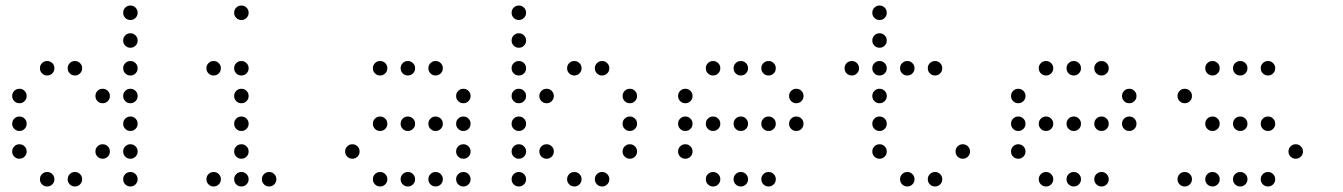

<svg xmlns="http://www.w3.org/2000/svg" viewBox="-20 -696 4840 692"><path d="M449 -676Q439 -676 431.5 -668.5Q424 -661 424 -651V-649Q424 -639 431.5 -631.5Q439 -624 449 -624H451Q461 -624 468.5 -631.5Q476 -639 476 -649V-651Q476 -661 468.5 -668.5Q461 -676 451 -676ZM449 -576Q439 -576 431.5 -568.5Q424 -561 424 -551V-549Q424 -539 431.5 -531.5Q439 -524 449 -524H451Q461 -524 468.5 -531.5Q476 -539 476 -549V-551Q476 -561 468.5 -568.5Q461 -576 451 -576ZM149 -476Q139 -476 131.5 -468.5Q124 -461 124 -451V-449Q124 -439 131.5 -431.5Q139 -424 149 -424H151Q161 -424 168.5 -431.5Q176 -439 176 -449V-451Q176 -461 168.5 -468.5Q161 -476 151 -476ZM249 -476Q239 -476 231.5 -468.5Q224 -461 224 -451V-449Q224 -439 231.5 -431.5Q239 -424 249 -424H251Q261 -424 268.5 -431.5Q276 -439 276 -449V-451Q276 -461 268.5 -468.5Q261 -476 251 -476ZM449 -476Q439 -476 431.5 -468.5Q424 -461 424 -451V-449Q424 -439 431.5 -431.5Q439 -424 449 -424H451Q461 -424 468.5 -431.5Q476 -439 476 -449V-451Q476 -461 468.5 -468.5Q461 -476 451 -476ZM49 -376Q39 -376 31.5 -368.5Q24 -361 24 -351V-349Q24 -339 31.5 -331.5Q39 -324 49 -324H51Q61 -324 68.5 -331.5Q76 -339 76 -349V-351Q76 -361 68.5 -368.5Q61 -376 51 -376ZM349 -376Q339 -376 331.5 -368.5Q324 -361 324 -351V-349Q324 -339 331.5 -331.5Q339 -324 349 -324H351Q361 -324 368.5 -331.5Q376 -339 376 -349V-351Q376 -361 368.5 -368.5Q361 -376 351 -376ZM449 -376Q439 -376 431.5 -368.5Q424 -361 424 -351V-349Q424 -339 431.5 -331.5Q439 -324 449 -324H451Q461 -324 468.5 -331.5Q476 -339 476 -349V-351Q476 -361 468.5 -368.5Q461 -376 451 -376ZM49 -276Q39 -276 31.5 -268.5Q24 -261 24 -251V-249Q24 -239 31.5 -231.5Q39 -224 49 -224H51Q61 -224 68.5 -231.5Q76 -239 76 -249V-251Q76 -261 68.5 -268.5Q61 -276 51 -276ZM449 -276Q439 -276 431.5 -268.5Q424 -261 424 -251V-249Q424 -239 431.5 -231.5Q439 -224 449 -224H451Q461 -224 468.5 -231.5Q476 -239 476 -249V-251Q476 -261 468.5 -268.5Q461 -276 451 -276ZM49 -176Q39 -176 31.5 -168.5Q24 -161 24 -151V-149Q24 -139 31.5 -131.5Q39 -124 49 -124H51Q61 -124 68.5 -131.5Q76 -139 76 -149V-151Q76 -161 68.5 -168.5Q61 -176 51 -176ZM349 -176Q339 -176 331.5 -168.5Q324 -161 324 -151V-149Q324 -139 331.5 -131.5Q339 -124 349 -124H351Q361 -124 368.5 -131.5Q376 -139 376 -149V-151Q376 -161 368.5 -168.5Q361 -176 351 -176ZM449 -176Q439 -176 431.5 -168.5Q424 -161 424 -151V-149Q424 -139 431.5 -131.5Q439 -124 449 -124H451Q461 -124 468.5 -131.5Q476 -139 476 -149V-151Q476 -161 468.5 -168.5Q461 -176 451 -176ZM149 -76Q139 -76 131.5 -68.5Q124 -61 124 -51V-49Q124 -39 131.5 -31.5Q139 -24 149 -24H151Q161 -24 168.5 -31.5Q176 -39 176 -49V-51Q176 -61 168.5 -68.5Q161 -76 151 -76ZM249 -76Q239 -76 231.5 -68.5Q224 -61 224 -51V-49Q224 -39 231.5 -31.5Q239 -24 249 -24H251Q261 -24 268.5 -31.5Q276 -39 276 -49V-51Q276 -61 268.5 -68.5Q261 -76 251 -76ZM449 -76Q439 -76 431.5 -68.5Q424 -61 424 -51V-49Q424 -39 431.5 -31.5Q439 -24 449 -24H451Q461 -24 468.5 -31.5Q476 -39 476 -49V-51Q476 -61 468.5 -68.5Q461 -76 451 -76Z M849 -676Q839 -676 831.5 -668.5Q824 -661 824 -651V-649Q824 -639 831.5 -631.5Q839 -624 849 -624H851Q861 -624 868.5 -631.5Q876 -639 876 -649V-651Q876 -661 868.5 -668.5Q861 -676 851 -676ZM749 -476Q739 -476 731.5 -468.5Q724 -461 724 -451V-449Q724 -439 731.5 -431.5Q739 -424 749 -424H751Q761 -424 768.5 -431.5Q776 -439 776 -449V-451Q776 -461 768.5 -468.5Q761 -476 751 -476ZM849 -476Q839 -476 831.5 -468.5Q824 -461 824 -451V-449Q824 -439 831.5 -431.5Q839 -424 849 -424H851Q861 -424 868.5 -431.5Q876 -439 876 -449V-451Q876 -461 868.5 -468.5Q861 -476 851 -476ZM849 -376Q839 -376 831.5 -368.5Q824 -361 824 -351V-349Q824 -339 831.5 -331.5Q839 -324 849 -324H851Q861 -324 868.5 -331.5Q876 -339 876 -349V-351Q876 -361 868.5 -368.5Q861 -376 851 -376ZM849 -276Q839 -276 831.5 -268.5Q824 -261 824 -251V-249Q824 -239 831.5 -231.5Q839 -224 849 -224H851Q861 -224 868.5 -231.5Q876 -239 876 -249V-251Q876 -261 868.5 -268.5Q861 -276 851 -276ZM849 -176Q839 -176 831.5 -168.5Q824 -161 824 -151V-149Q824 -139 831.5 -131.5Q839 -124 849 -124H851Q861 -124 868.5 -131.5Q876 -139 876 -149V-151Q876 -161 868.5 -168.5Q861 -176 851 -176ZM749 -76Q739 -76 731.5 -68.5Q724 -61 724 -51V-49Q724 -39 731.5 -31.5Q739 -24 749 -24H751Q761 -24 768.5 -31.5Q776 -39 776 -49V-51Q776 -61 768.5 -68.5Q761 -76 751 -76ZM849 -76Q839 -76 831.5 -68.5Q824 -61 824 -51V-49Q824 -39 831.5 -31.5Q839 -24 849 -24H851Q861 -24 868.5 -31.5Q876 -39 876 -49V-51Q876 -61 868.5 -68.5Q861 -76 851 -76ZM949 -76Q939 -76 931.5 -68.5Q924 -61 924 -51V-49Q924 -39 931.5 -31.5Q939 -24 949 -24H951Q961 -24 968.5 -31.5Q976 -39 976 -49V-51Q976 -61 968.5 -68.5Q961 -76 951 -76Z M1349 -476Q1339 -476 1331.5 -468.5Q1324 -461 1324 -451V-449Q1324 -439 1331.5 -431.5Q1339 -424 1349 -424H1351Q1361 -424 1368.5 -431.5Q1376 -439 1376 -449V-451Q1376 -461 1368.5 -468.5Q1361 -476 1351 -476ZM1449 -476Q1439 -476 1431.5 -468.5Q1424 -461 1424 -451V-449Q1424 -439 1431.5 -431.5Q1439 -424 1449 -424H1451Q1461 -424 1468.5 -431.5Q1476 -439 1476 -449V-451Q1476 -461 1468.5 -468.5Q1461 -476 1451 -476ZM1549 -476Q1539 -476 1531.5 -468.5Q1524 -461 1524 -451V-449Q1524 -439 1531.5 -431.5Q1539 -424 1549 -424H1551Q1561 -424 1568.5 -431.5Q1576 -439 1576 -449V-451Q1576 -461 1568.5 -468.5Q1561 -476 1551 -476ZM1649 -376Q1639 -376 1631.5 -368.5Q1624 -361 1624 -351V-349Q1624 -339 1631.5 -331.5Q1639 -324 1649 -324H1651Q1661 -324 1668.5 -331.5Q1676 -339 1676 -349V-351Q1676 -361 1668.5 -368.5Q1661 -376 1651 -376ZM1349 -276Q1339 -276 1331.5 -268.5Q1324 -261 1324 -251V-249Q1324 -239 1331.5 -231.5Q1339 -224 1349 -224H1351Q1361 -224 1368.5 -231.5Q1376 -239 1376 -249V-251Q1376 -261 1368.5 -268.5Q1361 -276 1351 -276ZM1449 -276Q1439 -276 1431.5 -268.5Q1424 -261 1424 -251V-249Q1424 -239 1431.5 -231.5Q1439 -224 1449 -224H1451Q1461 -224 1468.5 -231.5Q1476 -239 1476 -249V-251Q1476 -261 1468.5 -268.5Q1461 -276 1451 -276ZM1549 -276Q1539 -276 1531.5 -268.5Q1524 -261 1524 -251V-249Q1524 -239 1531.5 -231.5Q1539 -224 1549 -224H1551Q1561 -224 1568.5 -231.5Q1576 -239 1576 -249V-251Q1576 -261 1568.5 -268.5Q1561 -276 1551 -276ZM1649 -276Q1639 -276 1631.5 -268.5Q1624 -261 1624 -251V-249Q1624 -239 1631.5 -231.5Q1639 -224 1649 -224H1651Q1661 -224 1668.5 -231.5Q1676 -239 1676 -249V-251Q1676 -261 1668.5 -268.5Q1661 -276 1651 -276ZM1249 -176Q1239 -176 1231.5 -168.5Q1224 -161 1224 -151V-149Q1224 -139 1231.5 -131.5Q1239 -124 1249 -124H1251Q1261 -124 1268.5 -131.5Q1276 -139 1276 -149V-151Q1276 -161 1268.5 -168.5Q1261 -176 1251 -176ZM1649 -176Q1639 -176 1631.5 -168.5Q1624 -161 1624 -151V-149Q1624 -139 1631.5 -131.5Q1639 -124 1649 -124H1651Q1661 -124 1668.5 -131.5Q1676 -139 1676 -149V-151Q1676 -161 1668.5 -168.5Q1661 -176 1651 -176ZM1349 -76Q1339 -76 1331.5 -68.5Q1324 -61 1324 -51V-49Q1324 -39 1331.5 -31.5Q1339 -24 1349 -24H1351Q1361 -24 1368.5 -31.5Q1376 -39 1376 -49V-51Q1376 -61 1368.5 -68.5Q1361 -76 1351 -76ZM1449 -76Q1439 -76 1431.5 -68.5Q1424 -61 1424 -51V-49Q1424 -39 1431.5 -31.5Q1439 -24 1449 -24H1451Q1461 -24 1468.5 -31.5Q1476 -39 1476 -49V-51Q1476 -61 1468.5 -68.5Q1461 -76 1451 -76ZM1549 -76Q1539 -76 1531.5 -68.5Q1524 -61 1524 -51V-49Q1524 -39 1531.5 -31.5Q1539 -24 1549 -24H1551Q1561 -24 1568.5 -31.5Q1576 -39 1576 -49V-51Q1576 -61 1568.5 -68.5Q1561 -76 1551 -76ZM1649 -76Q1639 -76 1631.5 -68.5Q1624 -61 1624 -51V-49Q1624 -39 1631.5 -31.5Q1639 -24 1649 -24H1651Q1661 -24 1668.5 -31.5Q1676 -39 1676 -49V-51Q1676 -61 1668.5 -68.5Q1661 -76 1651 -76Z M1849 -676Q1839 -676 1831.5 -668.5Q1824 -661 1824 -651V-649Q1824 -639 1831.5 -631.5Q1839 -624 1849 -624H1851Q1861 -624 1868.5 -631.5Q1876 -639 1876 -649V-651Q1876 -661 1868.5 -668.5Q1861 -676 1851 -676ZM1849 -576Q1839 -576 1831.5 -568.5Q1824 -561 1824 -551V-549Q1824 -539 1831.5 -531.5Q1839 -524 1849 -524H1851Q1861 -524 1868.5 -531.5Q1876 -539 1876 -549V-551Q1876 -561 1868.5 -568.5Q1861 -576 1851 -576ZM1849 -476Q1839 -476 1831.5 -468.5Q1824 -461 1824 -451V-449Q1824 -439 1831.5 -431.5Q1839 -424 1849 -424H1851Q1861 -424 1868.5 -431.5Q1876 -439 1876 -449V-451Q1876 -461 1868.5 -468.5Q1861 -476 1851 -476ZM2049 -476Q2039 -476 2031.5 -468.5Q2024 -461 2024 -451V-449Q2024 -439 2031.5 -431.5Q2039 -424 2049 -424H2051Q2061 -424 2068.5 -431.5Q2076 -439 2076 -449V-451Q2076 -461 2068.5 -468.5Q2061 -476 2051 -476ZM2149 -476Q2139 -476 2131.5 -468.5Q2124 -461 2124 -451V-449Q2124 -439 2131.5 -431.5Q2139 -424 2149 -424H2151Q2161 -424 2168.5 -431.5Q2176 -439 2176 -449V-451Q2176 -461 2168.5 -468.5Q2161 -476 2151 -476ZM1849 -376Q1839 -376 1831.5 -368.5Q1824 -361 1824 -351V-349Q1824 -339 1831.5 -331.5Q1839 -324 1849 -324H1851Q1861 -324 1868.5 -331.5Q1876 -339 1876 -349V-351Q1876 -361 1868.5 -368.5Q1861 -376 1851 -376ZM1949 -376Q1939 -376 1931.5 -368.5Q1924 -361 1924 -351V-349Q1924 -339 1931.5 -331.5Q1939 -324 1949 -324H1951Q1961 -324 1968.5 -331.5Q1976 -339 1976 -349V-351Q1976 -361 1968.5 -368.5Q1961 -376 1951 -376ZM2249 -376Q2239 -376 2231.5 -368.5Q2224 -361 2224 -351V-349Q2224 -339 2231.5 -331.5Q2239 -324 2249 -324H2251Q2261 -324 2268.5 -331.5Q2276 -339 2276 -349V-351Q2276 -361 2268.5 -368.5Q2261 -376 2251 -376ZM1849 -276Q1839 -276 1831.5 -268.5Q1824 -261 1824 -251V-249Q1824 -239 1831.5 -231.5Q1839 -224 1849 -224H1851Q1861 -224 1868.5 -231.5Q1876 -239 1876 -249V-251Q1876 -261 1868.5 -268.5Q1861 -276 1851 -276ZM2249 -276Q2239 -276 2231.5 -268.5Q2224 -261 2224 -251V-249Q2224 -239 2231.5 -231.5Q2239 -224 2249 -224H2251Q2261 -224 2268.5 -231.5Q2276 -239 2276 -249V-251Q2276 -261 2268.5 -268.5Q2261 -276 2251 -276ZM1849 -176Q1839 -176 1831.5 -168.5Q1824 -161 1824 -151V-149Q1824 -139 1831.5 -131.5Q1839 -124 1849 -124H1851Q1861 -124 1868.5 -131.5Q1876 -139 1876 -149V-151Q1876 -161 1868.5 -168.5Q1861 -176 1851 -176ZM1949 -176Q1939 -176 1931.5 -168.5Q1924 -161 1924 -151V-149Q1924 -139 1931.5 -131.5Q1939 -124 1949 -124H1951Q1961 -124 1968.5 -131.5Q1976 -139 1976 -149V-151Q1976 -161 1968.5 -168.5Q1961 -176 1951 -176ZM2249 -176Q2239 -176 2231.5 -168.5Q2224 -161 2224 -151V-149Q2224 -139 2231.5 -131.5Q2239 -124 2249 -124H2251Q2261 -124 2268.5 -131.5Q2276 -139 2276 -149V-151Q2276 -161 2268.5 -168.5Q2261 -176 2251 -176ZM1849 -76Q1839 -76 1831.5 -68.5Q1824 -61 1824 -51V-49Q1824 -39 1831.5 -31.5Q1839 -24 1849 -24H1851Q1861 -24 1868.5 -31.5Q1876 -39 1876 -49V-51Q1876 -61 1868.5 -68.5Q1861 -76 1851 -76ZM2049 -76Q2039 -76 2031.5 -68.5Q2024 -61 2024 -51V-49Q2024 -39 2031.5 -31.5Q2039 -24 2049 -24H2051Q2061 -24 2068.5 -31.5Q2076 -39 2076 -49V-51Q2076 -61 2068.5 -68.5Q2061 -76 2051 -76ZM2149 -76Q2139 -76 2131.5 -68.5Q2124 -61 2124 -51V-49Q2124 -39 2131.5 -31.5Q2139 -24 2149 -24H2151Q2161 -24 2168.5 -31.5Q2176 -39 2176 -49V-51Q2176 -61 2168.5 -68.5Q2161 -76 2151 -76Z M2549 -476Q2539 -476 2531.5 -468.5Q2524 -461 2524 -451V-449Q2524 -439 2531.5 -431.5Q2539 -424 2549 -424H2551Q2561 -424 2568.5 -431.5Q2576 -439 2576 -449V-451Q2576 -461 2568.5 -468.5Q2561 -476 2551 -476ZM2649 -476Q2639 -476 2631.5 -468.5Q2624 -461 2624 -451V-449Q2624 -439 2631.5 -431.5Q2639 -424 2649 -424H2651Q2661 -424 2668.5 -431.5Q2676 -439 2676 -449V-451Q2676 -461 2668.5 -468.5Q2661 -476 2651 -476ZM2749 -476Q2739 -476 2731.5 -468.5Q2724 -461 2724 -451V-449Q2724 -439 2731.5 -431.5Q2739 -424 2749 -424H2751Q2761 -424 2768.5 -431.5Q2776 -439 2776 -449V-451Q2776 -461 2768.5 -468.5Q2761 -476 2751 -476ZM2449 -376Q2439 -376 2431.5 -368.5Q2424 -361 2424 -351V-349Q2424 -339 2431.5 -331.5Q2439 -324 2449 -324H2451Q2461 -324 2468.5 -331.5Q2476 -339 2476 -349V-351Q2476 -361 2468.5 -368.5Q2461 -376 2451 -376ZM2849 -376Q2839 -376 2831.5 -368.5Q2824 -361 2824 -351V-349Q2824 -339 2831.5 -331.5Q2839 -324 2849 -324H2851Q2861 -324 2868.5 -331.5Q2876 -339 2876 -349V-351Q2876 -361 2868.5 -368.5Q2861 -376 2851 -376ZM2449 -276Q2439 -276 2431.5 -268.5Q2424 -261 2424 -251V-249Q2424 -239 2431.5 -231.5Q2439 -224 2449 -224H2451Q2461 -224 2468.5 -231.5Q2476 -239 2476 -249V-251Q2476 -261 2468.5 -268.5Q2461 -276 2451 -276ZM2549 -276Q2539 -276 2531.5 -268.5Q2524 -261 2524 -251V-249Q2524 -239 2531.5 -231.5Q2539 -224 2549 -224H2551Q2561 -224 2568.5 -231.5Q2576 -239 2576 -249V-251Q2576 -261 2568.5 -268.5Q2561 -276 2551 -276ZM2649 -276Q2639 -276 2631.5 -268.5Q2624 -261 2624 -251V-249Q2624 -239 2631.5 -231.5Q2639 -224 2649 -224H2651Q2661 -224 2668.5 -231.5Q2676 -239 2676 -249V-251Q2676 -261 2668.5 -268.5Q2661 -276 2651 -276ZM2749 -276Q2739 -276 2731.5 -268.5Q2724 -261 2724 -251V-249Q2724 -239 2731.5 -231.5Q2739 -224 2749 -224H2751Q2761 -224 2768.5 -231.5Q2776 -239 2776 -249V-251Q2776 -261 2768.5 -268.5Q2761 -276 2751 -276ZM2849 -276Q2839 -276 2831.5 -268.5Q2824 -261 2824 -251V-249Q2824 -239 2831.5 -231.5Q2839 -224 2849 -224H2851Q2861 -224 2868.5 -231.5Q2876 -239 2876 -249V-251Q2876 -261 2868.5 -268.5Q2861 -276 2851 -276ZM2449 -176Q2439 -176 2431.5 -168.5Q2424 -161 2424 -151V-149Q2424 -139 2431.5 -131.5Q2439 -124 2449 -124H2451Q2461 -124 2468.5 -131.5Q2476 -139 2476 -149V-151Q2476 -161 2468.5 -168.5Q2461 -176 2451 -176ZM2549 -76Q2539 -76 2531.5 -68.5Q2524 -61 2524 -51V-49Q2524 -39 2531.5 -31.5Q2539 -24 2549 -24H2551Q2561 -24 2568.5 -31.5Q2576 -39 2576 -49V-51Q2576 -61 2568.5 -68.5Q2561 -76 2551 -76ZM2649 -76Q2639 -76 2631.5 -68.5Q2624 -61 2624 -51V-49Q2624 -39 2631.5 -31.5Q2639 -24 2649 -24H2651Q2661 -24 2668.5 -31.5Q2676 -39 2676 -49V-51Q2676 -61 2668.5 -68.5Q2661 -76 2651 -76ZM2749 -76Q2739 -76 2731.5 -68.5Q2724 -61 2724 -51V-49Q2724 -39 2731.5 -31.5Q2739 -24 2749 -24H2751Q2761 -24 2768.5 -31.5Q2776 -39 2776 -49V-51Q2776 -61 2768.5 -68.5Q2761 -76 2751 -76Z M3149 -676Q3139 -676 3131.5 -668.5Q3124 -661 3124 -651V-649Q3124 -639 3131.5 -631.5Q3139 -624 3149 -624H3151Q3161 -624 3168.5 -631.5Q3176 -639 3176 -649V-651Q3176 -661 3168.5 -668.5Q3161 -676 3151 -676ZM3149 -576Q3139 -576 3131.5 -568.5Q3124 -561 3124 -551V-549Q3124 -539 3131.5 -531.5Q3139 -524 3149 -524H3151Q3161 -524 3168.5 -531.5Q3176 -539 3176 -549V-551Q3176 -561 3168.5 -568.5Q3161 -576 3151 -576ZM3049 -476Q3039 -476 3031.5 -468.5Q3024 -461 3024 -451V-449Q3024 -439 3031.5 -431.5Q3039 -424 3049 -424H3051Q3061 -424 3068.5 -431.5Q3076 -439 3076 -449V-451Q3076 -461 3068.5 -468.5Q3061 -476 3051 -476ZM3149 -476Q3139 -476 3131.5 -468.5Q3124 -461 3124 -451V-449Q3124 -439 3131.5 -431.5Q3139 -424 3149 -424H3151Q3161 -424 3168.5 -431.5Q3176 -439 3176 -449V-451Q3176 -461 3168.5 -468.5Q3161 -476 3151 -476ZM3249 -476Q3239 -476 3231.5 -468.5Q3224 -461 3224 -451V-449Q3224 -439 3231.5 -431.5Q3239 -424 3249 -424H3251Q3261 -424 3268.5 -431.5Q3276 -439 3276 -449V-451Q3276 -461 3268.5 -468.5Q3261 -476 3251 -476ZM3349 -476Q3339 -476 3331.5 -468.5Q3324 -461 3324 -451V-449Q3324 -439 3331.5 -431.5Q3339 -424 3349 -424H3351Q3361 -424 3368.5 -431.5Q3376 -439 3376 -449V-451Q3376 -461 3368.5 -468.5Q3361 -476 3351 -476ZM3149 -376Q3139 -376 3131.5 -368.5Q3124 -361 3124 -351V-349Q3124 -339 3131.5 -331.5Q3139 -324 3149 -324H3151Q3161 -324 3168.5 -331.5Q3176 -339 3176 -349V-351Q3176 -361 3168.5 -368.5Q3161 -376 3151 -376ZM3149 -276Q3139 -276 3131.5 -268.5Q3124 -261 3124 -251V-249Q3124 -239 3131.5 -231.5Q3139 -224 3149 -224H3151Q3161 -224 3168.5 -231.5Q3176 -239 3176 -249V-251Q3176 -261 3168.5 -268.5Q3161 -276 3151 -276ZM3149 -176Q3139 -176 3131.5 -168.5Q3124 -161 3124 -151V-149Q3124 -139 3131.5 -131.5Q3139 -124 3149 -124H3151Q3161 -124 3168.5 -131.5Q3176 -139 3176 -149V-151Q3176 -161 3168.5 -168.5Q3161 -176 3151 -176ZM3449 -176Q3439 -176 3431.5 -168.5Q3424 -161 3424 -151V-149Q3424 -139 3431.5 -131.5Q3439 -124 3449 -124H3451Q3461 -124 3468.5 -131.5Q3476 -139 3476 -149V-151Q3476 -161 3468.5 -168.5Q3461 -176 3451 -176ZM3249 -76Q3239 -76 3231.5 -68.5Q3224 -61 3224 -51V-49Q3224 -39 3231.5 -31.5Q3239 -24 3249 -24H3251Q3261 -24 3268.5 -31.5Q3276 -39 3276 -49V-51Q3276 -61 3268.5 -68.5Q3261 -76 3251 -76ZM3349 -76Q3339 -76 3331.5 -68.5Q3324 -61 3324 -51V-49Q3324 -39 3331.5 -31.5Q3339 -24 3349 -24H3351Q3361 -24 3368.5 -31.5Q3376 -39 3376 -49V-51Q3376 -61 3368.5 -68.5Q3361 -76 3351 -76Z M3749 -476Q3739 -476 3731.5 -468.5Q3724 -461 3724 -451V-449Q3724 -439 3731.5 -431.5Q3739 -424 3749 -424H3751Q3761 -424 3768.5 -431.5Q3776 -439 3776 -449V-451Q3776 -461 3768.5 -468.5Q3761 -476 3751 -476ZM3849 -476Q3839 -476 3831.5 -468.5Q3824 -461 3824 -451V-449Q3824 -439 3831.5 -431.5Q3839 -424 3849 -424H3851Q3861 -424 3868.5 -431.5Q3876 -439 3876 -449V-451Q3876 -461 3868.5 -468.5Q3861 -476 3851 -476ZM3949 -476Q3939 -476 3931.5 -468.5Q3924 -461 3924 -451V-449Q3924 -439 3931.5 -431.5Q3939 -424 3949 -424H3951Q3961 -424 3968.5 -431.5Q3976 -439 3976 -449V-451Q3976 -461 3968.5 -468.5Q3961 -476 3951 -476ZM3649 -376Q3639 -376 3631.5 -368.5Q3624 -361 3624 -351V-349Q3624 -339 3631.5 -331.5Q3639 -324 3649 -324H3651Q3661 -324 3668.5 -331.5Q3676 -339 3676 -349V-351Q3676 -361 3668.5 -368.5Q3661 -376 3651 -376ZM4049 -376Q4039 -376 4031.5 -368.5Q4024 -361 4024 -351V-349Q4024 -339 4031.5 -331.5Q4039 -324 4049 -324H4051Q4061 -324 4068.5 -331.5Q4076 -339 4076 -349V-351Q4076 -361 4068.5 -368.5Q4061 -376 4051 -376ZM3649 -276Q3639 -276 3631.5 -268.5Q3624 -261 3624 -251V-249Q3624 -239 3631.5 -231.5Q3639 -224 3649 -224H3651Q3661 -224 3668.5 -231.5Q3676 -239 3676 -249V-251Q3676 -261 3668.5 -268.5Q3661 -276 3651 -276ZM3749 -276Q3739 -276 3731.5 -268.5Q3724 -261 3724 -251V-249Q3724 -239 3731.5 -231.5Q3739 -224 3749 -224H3751Q3761 -224 3768.5 -231.5Q3776 -239 3776 -249V-251Q3776 -261 3768.5 -268.5Q3761 -276 3751 -276ZM3849 -276Q3839 -276 3831.5 -268.5Q3824 -261 3824 -251V-249Q3824 -239 3831.5 -231.5Q3839 -224 3849 -224H3851Q3861 -224 3868.5 -231.5Q3876 -239 3876 -249V-251Q3876 -261 3868.5 -268.5Q3861 -276 3851 -276ZM3949 -276Q3939 -276 3931.5 -268.5Q3924 -261 3924 -251V-249Q3924 -239 3931.5 -231.5Q3939 -224 3949 -224H3951Q3961 -224 3968.5 -231.5Q3976 -239 3976 -249V-251Q3976 -261 3968.5 -268.5Q3961 -276 3951 -276ZM4049 -276Q4039 -276 4031.5 -268.5Q4024 -261 4024 -251V-249Q4024 -239 4031.5 -231.5Q4039 -224 4049 -224H4051Q4061 -224 4068.5 -231.5Q4076 -239 4076 -249V-251Q4076 -261 4068.5 -268.5Q4061 -276 4051 -276ZM3649 -176Q3639 -176 3631.5 -168.5Q3624 -161 3624 -151V-149Q3624 -139 3631.5 -131.5Q3639 -124 3649 -124H3651Q3661 -124 3668.5 -131.5Q3676 -139 3676 -149V-151Q3676 -161 3668.5 -168.5Q3661 -176 3651 -176ZM3749 -76Q3739 -76 3731.5 -68.5Q3724 -61 3724 -51V-49Q3724 -39 3731.5 -31.5Q3739 -24 3749 -24H3751Q3761 -24 3768.5 -31.5Q3776 -39 3776 -49V-51Q3776 -61 3768.5 -68.5Q3761 -76 3751 -76ZM3849 -76Q3839 -76 3831.5 -68.5Q3824 -61 3824 -51V-49Q3824 -39 3831.5 -31.5Q3839 -24 3849 -24H3851Q3861 -24 3868.5 -31.5Q3876 -39 3876 -49V-51Q3876 -61 3868.5 -68.5Q3861 -76 3851 -76ZM3949 -76Q3939 -76 3931.5 -68.5Q3924 -61 3924 -51V-49Q3924 -39 3931.5 -31.5Q3939 -24 3949 -24H3951Q3961 -24 3968.5 -31.5Q3976 -39 3976 -49V-51Q3976 -61 3968.5 -68.5Q3961 -76 3951 -76Z M4349 -476Q4339 -476 4331.5 -468.5Q4324 -461 4324 -451V-449Q4324 -439 4331.5 -431.5Q4339 -424 4349 -424H4351Q4361 -424 4368.5 -431.5Q4376 -439 4376 -449V-451Q4376 -461 4368.5 -468.5Q4361 -476 4351 -476ZM4449 -476Q4439 -476 4431.5 -468.5Q4424 -461 4424 -451V-449Q4424 -439 4431.5 -431.5Q4439 -424 4449 -424H4451Q4461 -424 4468.5 -431.5Q4476 -439 4476 -449V-451Q4476 -461 4468.5 -468.5Q4461 -476 4451 -476ZM4549 -476Q4539 -476 4531.5 -468.5Q4524 -461 4524 -451V-449Q4524 -439 4531.5 -431.5Q4539 -424 4549 -424H4551Q4561 -424 4568.5 -431.5Q4576 -439 4576 -449V-451Q4576 -461 4568.5 -468.5Q4561 -476 4551 -476ZM4249 -376Q4239 -376 4231.5 -368.5Q4224 -361 4224 -351V-349Q4224 -339 4231.5 -331.5Q4239 -324 4249 -324H4251Q4261 -324 4268.5 -331.5Q4276 -339 4276 -349V-351Q4276 -361 4268.5 -368.5Q4261 -376 4251 -376ZM4349 -276Q4339 -276 4331.5 -268.5Q4324 -261 4324 -251V-249Q4324 -239 4331.5 -231.5Q4339 -224 4349 -224H4351Q4361 -224 4368.5 -231.5Q4376 -239 4376 -249V-251Q4376 -261 4368.5 -268.5Q4361 -276 4351 -276ZM4449 -276Q4439 -276 4431.5 -268.5Q4424 -261 4424 -251V-249Q4424 -239 4431.5 -231.5Q4439 -224 4449 -224H4451Q4461 -224 4468.5 -231.5Q4476 -239 4476 -249V-251Q4476 -261 4468.5 -268.5Q4461 -276 4451 -276ZM4549 -276Q4539 -276 4531.5 -268.5Q4524 -261 4524 -251V-249Q4524 -239 4531.5 -231.5Q4539 -224 4549 -224H4551Q4561 -224 4568.5 -231.5Q4576 -239 4576 -249V-251Q4576 -261 4568.5 -268.5Q4561 -276 4551 -276ZM4649 -176Q4639 -176 4631.5 -168.5Q4624 -161 4624 -151V-149Q4624 -139 4631.5 -131.5Q4639 -124 4649 -124H4651Q4661 -124 4668.5 -131.5Q4676 -139 4676 -149V-151Q4676 -161 4668.5 -168.5Q4661 -176 4651 -176ZM4249 -76Q4239 -76 4231.5 -68.5Q4224 -61 4224 -51V-49Q4224 -39 4231.5 -31.5Q4239 -24 4249 -24H4251Q4261 -24 4268.5 -31.5Q4276 -39 4276 -49V-51Q4276 -61 4268.5 -68.5Q4261 -76 4251 -76ZM4349 -76Q4339 -76 4331.5 -68.5Q4324 -61 4324 -51V-49Q4324 -39 4331.5 -31.5Q4339 -24 4349 -24H4351Q4361 -24 4368.5 -31.5Q4376 -39 4376 -49V-51Q4376 -61 4368.5 -68.5Q4361 -76 4351 -76ZM4449 -76Q4439 -76 4431.5 -68.5Q4424 -61 4424 -51V-49Q4424 -39 4431.5 -31.5Q4439 -24 4449 -24H4451Q4461 -24 4468.5 -31.5Q4476 -39 4476 -49V-51Q4476 -61 4468.5 -68.5Q4461 -76 4451 -76ZM4549 -76Q4539 -76 4531.5 -68.5Q4524 -61 4524 -51V-49Q4524 -39 4531.5 -31.5Q4539 -24 4549 -24H4551Q4561 -24 4568.5 -31.5Q4576 -39 4576 -49V-51Q4576 -61 4568.5 -68.5Q4561 -76 4551 -76Z"/></svg>

Font: Doto Rounded
Style: Regular
Weight: 400
Monospace: yes
Version: Version 1.000